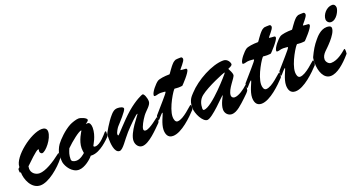

<svg xmlns="http://www.w3.org/2000/svg" viewBox="-54 -2216 6254 3329"><g transform="rotate(-20 3072.5 -551.0)"><path d="M17.1 -254.9C20.5 -254.9 22 -253.4 22 -249.5C22 -130.4 98.1 75.7 267.6 75.7C420.4 75.7 638.2 -107.9 748 -250C753.4 -256.8 753.9 -282.2 753.9 -300.8C753.9 -311 753.9 -345.2 747.1 -345.2C744.6 -345.2 741.7 -341.8 739.3 -339.8C596.7 -227.1 432.1 -127 324.2 -127C246.1 -127 177.7 -185.1 177.7 -262.7C177.7 -280.3 180.2 -289.6 181.6 -306.6C237.8 -357.4 400.9 -525.4 442.4 -525.4C447.3 -525.4 448.7 -522 448.7 -516.6C448.7 -505.9 443.8 -495.1 443.8 -487.8C443.8 -464.8 461.9 -438.5 484.4 -438.5C548.3 -438.5 709 -627.9 709 -755.9C709 -815.4 666 -835.9 618.7 -835.9C415 -835.9 29.8 -534.7 29.3 -353C29.3 -337.9 2.4 -326.7 2 -323.7C0.5 -313 0 -306.2 0 -298.3C0 -290 2.4 -252 5.4 -252C6.8 -252 12.7 -254.9 17.1 -254.9Z M1000 -113.3C955.1 -113.3 909.7 -128.4 909.7 -169.9C910.2 -254.4 928.2 -294.9 954.1 -357.9C1051.8 -455.1 1210.4 -579.6 1253.4 -579.6C1254.4 -579.6 1254.4 -574.2 1254.4 -570.8C1254.4 -568.8 1154.3 -423.3 1154.3 -285.6C1154.3 -250.5 1160.2 -218.3 1163.6 -195.3C1145 -177.7 1071.3 -113.3 1000 -113.3ZM757.3 -172.9C773.4 -87.4 861.3 49.8 985.8 49.8C1096.7 49.8 1222.7 -62 1259.3 -109.9C1266.1 -109.4 1275.4 -108.9 1282.7 -108.9C1438.5 -108.9 1603 -282.2 1641.1 -320.8C1651.4 -331.1 1653.8 -382.8 1653.8 -406.2C1653.8 -413.1 1649.4 -420.4 1644.5 -420.4C1637.7 -420.4 1628.9 -412.6 1624.5 -408.2C1601.1 -382.3 1482.4 -233.9 1391.6 -233.9C1374.5 -233.9 1359.9 -235.8 1359.9 -254.4C1359.9 -261.7 1457.5 -400.4 1457.5 -555.2C1457.5 -615.7 1436 -657.2 1403.8 -657.2C1394.5 -657.2 1381.3 -656.2 1375.5 -656.2C1372.1 -656.2 1369.1 -657.2 1369.1 -659.2C1369.1 -661.6 1423.3 -687 1423.3 -713.9C1423.3 -749 1325.2 -789.1 1278.3 -789.1C1236.8 -789.1 1151.4 -760.7 1109.9 -738.8C992.7 -676.3 870.6 -552.7 822.3 -485.8C785.2 -434.6 763.7 -367.2 755.4 -340.3C754.9 -339.4 753.4 -304.2 753.4 -265.6C753.4 -228.5 753.9 -189 757.3 -172.9Z M2043.5 -98.1C2043.5 -23.9 2091.3 40 2160.6 40C2284.7 40 2464.8 -154.8 2551.8 -240.2C2565.9 -254.4 2571.8 -281.2 2571.8 -310.5C2571.8 -319.8 2570.8 -345.2 2561.5 -345.2C2558.1 -345.2 2384.3 -195.3 2307.1 -195.3C2275.4 -195.3 2270 -214.4 2270 -230C2270 -273.9 2326.7 -377 2378.9 -447.8C2431.2 -518.6 2528.3 -581.5 2528.3 -651.9C2528.3 -717.8 2493.7 -802.2 2466.3 -802.2C2454.1 -802.2 2324.7 -748.5 2166.5 -612.3C2009.3 -476.1 1843.8 -276.9 1830.6 -276.9C1823.2 -276.9 1819.3 -289.6 1819.3 -298.8C1819.3 -334 1865.2 -406.7 1882.3 -425.3C1928.2 -476.6 2082.5 -639.2 2082.5 -681.6C2082.5 -712.9 2020.5 -727.1 1975.1 -727.1C1912.6 -727.1 1875 -686.5 1845.7 -653.3C1755.4 -552.7 1658.7 -376.5 1654.3 -359.4C1652.8 -354 1652.8 -290 1652.8 -280.3C1652.8 -207.5 1659.7 -15.1 1759.8 -15.1C1822.8 -15.1 1910.6 -168 2007.8 -274.9C2100.1 -377 2242.7 -517.1 2265.6 -517.1C2267.1 -517.1 2269.5 -515.1 2269.5 -513.2C2269.5 -502 2043.5 -249 2043.5 -98.1Z M2578.1 -282.2C2586.9 -282.2 2664.6 -386.2 2681.6 -386.2C2684.1 -386.2 2684.1 -382.8 2684.1 -379.4C2684.1 -363.8 2598.1 -208 2598.1 -98.1C2598.1 -21.5 2622.6 56.6 2719.7 56.6C2880.9 56.6 3094.2 -157.2 3186.5 -256.3C3190.4 -260.7 3196.8 -286.1 3196.8 -307.6C3196.8 -325.2 3195.3 -345.2 3185.1 -345.2C3167 -345.2 2993.2 -154.3 2880.4 -154.3C2835.9 -154.3 2822.8 -212.4 2822.8 -256.8C2823.2 -422.9 3004.9 -705.6 3023.4 -705.6C3027.3 -705.6 3053.7 -700.2 3093.3 -700.2C3117.2 -700.2 3162.6 -703.6 3166 -706.1C3175.3 -713.9 3342.8 -887.2 3342.8 -939.9C3342.8 -960.9 3329.1 -964.4 3303.7 -964.4C3273.9 -964.4 3256.8 -969.2 3227.5 -972.2C3234.4 -995.1 3338.4 -1094.7 3338.4 -1138.7C3338.4 -1155.8 3328.1 -1176.8 3309.1 -1176.8C3271.5 -1176.8 3226.1 -1174.8 3211.9 -1171.4C3201.7 -1168.5 3170.9 -1149.9 3164.6 -1144C3089.4 -1073.2 3034.2 -968.8 3023.4 -968.8C2934.6 -968.8 2833.5 -955.6 2797.9 -931.6C2748 -897.9 2642.6 -776.9 2642.6 -719.7C2642.6 -702.6 2651.4 -702.1 2662.6 -702.1C2700.2 -702.1 2716.3 -718.8 2771.5 -718.8C2802.2 -718.8 2847.2 -712.9 2849.6 -712.9C2852.1 -712.9 2856.4 -709.5 2856.4 -707C2856.4 -683.1 2684.6 -500 2578.6 -373.5C2572.3 -365.7 2570.8 -358.4 2570.8 -349.6C2570.8 -344.2 2571.3 -338.4 2571.3 -331.5C2571.3 -316.9 2571.8 -282.2 2578.1 -282.2Z M3933.6 -665.5C3933.6 -657.2 3526.9 -184.1 3377 -184.1C3361.8 -184.1 3356.4 -201.2 3356.4 -217.3C3356.9 -293.5 3379.4 -375.5 3451.2 -432.6C3586.9 -541 3916 -671.9 3926.8 -671.9C3931.2 -671.9 3933.6 -669.9 3933.6 -665.5ZM3808.6 50.8C3902.8 50.8 4005.9 -53.2 4096.7 -137.7C4146 -183.6 4186.5 -224.1 4195.8 -244.6C4201.7 -257.3 4205.6 -299.8 4205.6 -325.2C4205.6 -337.4 4204.6 -345.7 4202.6 -345.7C4198.2 -345.7 4190.9 -337.9 4189.5 -336.9C4141.6 -291.5 4031.2 -207.5 3952.1 -207.5C3921.9 -207.5 3896.5 -229 3896.5 -260.7C3897 -377 4063.5 -529.8 4063.5 -581.5C4063.5 -622.1 4029.8 -677.2 4015.1 -709C4037.1 -720.7 4095.2 -737.8 4095.2 -769C4095.2 -797.4 4061.5 -876 3981 -876C3772.9 -876 3462.4 -706.1 3300.8 -528.3C3257.3 -481 3197.3 -428.2 3197.3 -291.5C3197.3 -174.8 3292 0 3372.1 0C3464.8 0 3753.4 -312.5 3762.2 -312.5C3765.6 -312.5 3767.1 -311 3767.1 -309.1C3767.1 -301.8 3687 -176.8 3687 -77.6C3687 -2.4 3743.2 50.8 3808.6 50.8Z M4211.9 -282.2C4220.7 -282.2 4298.3 -386.2 4315.4 -386.2C4317.9 -386.2 4317.9 -382.8 4317.9 -379.4C4317.9 -363.8 4231.9 -208 4231.9 -98.1C4231.9 -21.5 4256.3 56.6 4353.5 56.6C4514.6 56.6 4728 -157.2 4820.3 -256.3C4824.2 -260.7 4830.6 -286.1 4830.6 -307.6C4830.6 -325.2 4829.1 -345.2 4818.8 -345.2C4800.8 -345.2 4627 -154.3 4514.2 -154.3C4469.7 -154.3 4456.5 -212.4 4456.5 -256.8C4457 -422.9 4638.7 -705.6 4657.2 -705.6C4661.1 -705.6 4687.5 -700.2 4727.1 -700.2C4751 -700.2 4796.4 -703.6 4799.8 -706.1C4809.1 -713.9 4976.6 -887.2 4976.6 -939.9C4976.6 -960.9 4962.9 -964.4 4937.5 -964.4C4907.7 -964.4 4890.6 -969.2 4861.3 -972.2C4868.2 -995.1 4972.2 -1094.7 4972.2 -1138.7C4972.2 -1155.8 4961.9 -1176.8 4942.9 -1176.8C4905.3 -1176.8 4859.9 -1174.8 4845.7 -1171.4C4835.4 -1168.5 4804.7 -1149.9 4798.3 -1144C4723.1 -1073.2 4668 -968.8 4657.2 -968.8C4568.4 -968.8 4467.3 -955.6 4431.6 -931.6C4381.8 -897.9 4276.4 -776.9 4276.4 -719.7C4276.4 -702.6 4285.2 -702.1 4296.4 -702.1C4334 -702.1 4350.1 -718.8 4405.3 -718.8C4436 -718.8 4481 -712.9 4483.4 -712.9C4485.8 -712.9 4490.2 -709.5 4490.2 -707C4490.2 -683.1 4318.4 -500 4212.4 -373.5C4206.1 -365.7 4204.6 -358.4 4204.6 -349.6C4204.6 -344.2 4205.1 -338.4 4205.1 -331.5C4205.1 -316.9 4205.6 -282.2 4211.9 -282.2Z M4837.9 -282.2C4846.7 -282.2 4924.3 -386.2 4941.4 -386.2C4943.8 -386.2 4943.8 -382.8 4943.8 -379.4C4943.8 -363.8 4857.9 -208 4857.9 -98.1C4857.9 -21.5 4882.3 56.6 4979.5 56.6C5140.6 56.6 5354 -157.2 5446.3 -256.3C5450.2 -260.7 5456.5 -286.1 5456.5 -307.6C5456.5 -325.2 5455.1 -345.2 5444.8 -345.2C5426.8 -345.2 5252.9 -154.3 5140.1 -154.3C5095.7 -154.3 5082.5 -212.4 5082.5 -256.8C5083 -422.9 5264.6 -705.6 5283.2 -705.6C5287.1 -705.6 5313.5 -700.2 5353 -700.2C5377 -700.2 5422.4 -703.6 5425.8 -706.1C5435.1 -713.9 5602.5 -887.2 5602.5 -939.9C5602.5 -960.9 5588.9 -964.4 5563.5 -964.4C5533.7 -964.4 5516.6 -969.2 5487.3 -972.2C5494.1 -995.1 5598.1 -1094.7 5598.1 -1138.7C5598.1 -1155.8 5587.9 -1176.8 5568.8 -1176.8C5531.2 -1176.8 5485.8 -1174.8 5471.7 -1171.4C5461.4 -1168.5 5430.7 -1149.9 5424.3 -1144C5349.1 -1073.2 5293.9 -968.8 5283.2 -968.8C5194.3 -968.8 5093.3 -955.6 5057.6 -931.6C5007.8 -897.9 4902.3 -776.9 4902.3 -719.7C4902.3 -702.6 4911.1 -702.1 4922.4 -702.1C4960 -702.1 4976.1 -718.8 5031.2 -718.8C5062 -718.8 5106.9 -712.9 5109.4 -712.9C5111.8 -712.9 5116.2 -709.5 5116.2 -707C5116.2 -683.1 4944.3 -500 4838.4 -373.5C4832 -365.7 4830.6 -358.4 4830.6 -349.6C4830.6 -344.2 4831.1 -338.4 4831.1 -331.5C4831.1 -316.9 4831.5 -282.2 4837.9 -282.2Z M5891.6 -940.4C5891.6 -897.9 5925.8 -861.3 5968.8 -861.3C6073.2 -861.3 6144.5 -1009.3 6144.5 -1065.4C6144.5 -1107.9 6119.1 -1135.3 6082.5 -1135.3C5978.5 -1135.3 5891.6 -1025.4 5891.6 -940.4ZM5457 -291C5457 -140.6 5516.1 15.1 5644 15.1C5765.1 15.1 5903.8 -106 6021.5 -241.7C6025.9 -247.6 6030.8 -250.5 6033.2 -256.3C6034.7 -260.3 6036.1 -278.8 6036.1 -297.9C6036.1 -320.8 6033.7 -345.2 6025.4 -345.2C6022.5 -345.2 6019 -343.3 6016.1 -341.3C5972.2 -306.2 5854.5 -195.8 5727.5 -195.8C5681.6 -195.8 5639.6 -245.1 5639.6 -292.5C5639.6 -339.8 5665.5 -381.3 5704.1 -420.9C5727.5 -444.8 5947.3 -640.6 5947.3 -758.3C5947.3 -800.3 5902.3 -807.6 5864.3 -807.6C5749 -807.6 5662.1 -699.7 5632.8 -665C5562 -582.5 5519 -506.8 5466.3 -395.5C5460 -381.3 5457 -328.1 5457 -291Z"/></g></svg>

Font: Bodega Script
Style: Medium
Weight: 500
Italic angle: 39.7°
Version: Version 001.000